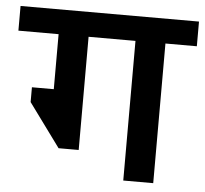

<svg xmlns="http://www.w3.org/2000/svg" viewBox="-76 -630 724 678"><g transform="rotate(5 286.0 -291.0)"><path d="M491.2 -495V0H385V-495H218.8V-93.8H147.5L35 -247.5V-300H112.5V-495H-30V-582.5H602.5V-495Z"/></g></svg>

Font: Cambay
Style: Bold
Weight: 700
Designer: Pooja Saxena
Foundry: Pooja Saxena
Version: Version 1.096;PS 001.096;hotconv 1.0.70;makeotf.lib2.5.58329